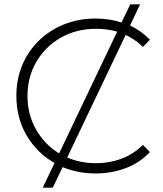

<svg xmlns="http://www.w3.org/2000/svg" viewBox="-20 -790 746 880"><path d="M176 70 230 -43Q150 -88 102.5 -168.5Q55 -249 55 -350Q55 -427 82 -491.5Q109 -556 158.5 -604Q208 -652 274 -678.5Q340 -705 418 -705Q482 -705 537 -687L577 -770H622L576 -673Q629 -648 667 -608L635 -575Q599 -610 556 -630L288 -68Q349 -42 420 -42Q481 -42 535.5 -62Q590 -82 635 -126L667 -93Q621 -44 556.5 -19.5Q492 5 418 5Q337 5 267 -24L222 70ZM251 -87 517 -645Q472 -658 420 -658Q330 -658 259 -617.5Q188 -577 147 -507.5Q106 -438 106 -350Q106 -265 145.5 -196Q185 -127 251 -87Z"/></svg>

Font: Montserrat Light
Style: Regular
Weight: 300
Designer: Julieta Ulanovsky
Foundry: Julieta Ulanovsky
Version: Version 9.000; ttfautohint (v1.8.4.7-5d5b)